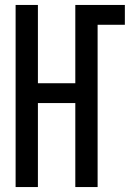

<svg xmlns="http://www.w3.org/2000/svg" viewBox="-20 -755 540 775"><path d="M43 0V-735H133V-419H284V-735H484V-655H374V0H284V-339H133V0Z"/></svg>

Font: Iosevka Term Medium
Style: Regular
Weight: 500
Monospace: yes
Designer: Belleve Invis
Foundry: Belleve Invis
Version: Version 26.3.1